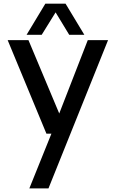

<svg xmlns="http://www.w3.org/2000/svg" viewBox="-20 -770 638 1054"><path d="M209 -579.1H126L229 -750H339.8L442.9 -579.1H359.9L285.2 -702.1ZM573.2 -549.8 246.1 264.2H141.1L262.2 -36.1H234.9L22 -549.8H136.2L305.2 -147L461.9 -549.8Z"/></svg>

Font: Oakes Grotesk
Style: Medium
Weight: 500
Designer: Samuel Oakes
Foundry: Samuel Oakes
Version: Version 1.0 | wf-rip DC20170320